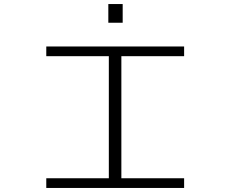

<svg xmlns="http://www.w3.org/2000/svg" viewBox="-20 -930 1140 950"><path d="M209 0V-48H518.5V-652H209V-700H891V-652H580.5V-48H891V0ZM516 -910H587V-817.5H516Z"/></svg>

Font: Trispace Expanded ExtraLight
Style: Regular
Weight: 200
Width: 7
Designer: Tyler Finck
Foundry: Etcetera Type Company
Version: Version 1.210; ttfautohint (v1.8.3)